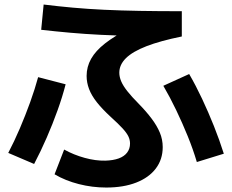

<svg xmlns="http://www.w3.org/2000/svg" viewBox="-20 -784 1040 861"><path d="M456.3 57Q394 57 333.7 41.6Q273.3 26.3 224.7 -2.4L267.7 -113.3Q311.3 -89.3 360 -76Q408.7 -62.6 452.4 -63.6Q487.7 -64.6 512.4 -73.6Q537.1 -82.6 550.1 -99.8Q563.1 -117 563.1 -140.3Q563.1 -157 555.7 -172.3Q548.4 -187.7 529.9 -208Q511.4 -228.3 476.7 -259.7Q438.4 -295 414.5 -325.2Q390.7 -355.3 379.5 -384.5Q368.4 -413.7 368.4 -443.4Q368.4 -484.4 388.5 -520.2Q408.7 -556.1 451.2 -589.4Q493.7 -622.7 560.1 -656.4L580.4 -623Q500.4 -624.4 430.4 -627.9Q360.4 -631.4 295.2 -637.2Q230 -643 164.7 -650.4L175.7 -763.7Q240.3 -755.7 306.7 -749.7Q373 -743.7 446.7 -740.2Q520.3 -736.7 606.2 -735.2Q692 -733.7 795.3 -733.7V-620.4Q699.3 -601 637 -576.9Q574.6 -552.7 544.8 -523.2Q515 -493.7 515 -458Q515 -439.3 523.6 -419Q532.3 -398.7 551.5 -374.5Q570.6 -350.3 602 -318.7Q636.3 -283.7 660.1 -251.8Q684 -220 696.8 -189.2Q709.7 -158.3 709.7 -124.3Q709.7 -69.3 678.7 -28.3Q647.7 12.6 590.7 34.8Q533.7 57 456.3 57ZM17 -98.3Q44 -149.7 69 -208.2Q94 -266.7 115.4 -326Q136.7 -385.3 151 -438L274.3 -406Q260 -350 238.1 -289.2Q216.3 -228.3 189.6 -167Q163 -105.7 133 -48.7ZM862.7 -57.4Q845.7 -114.7 821.7 -173.7Q797.7 -232.7 770 -290.4Q742.4 -348 712.4 -399.3L828.3 -452Q858 -401 886.1 -341.2Q914.3 -281.3 939.3 -218.7Q964.3 -156 983.7 -94.7Z"/></svg>

Font: M PLUS 2 Thin
Style: Regular
Weight: 100
Designer: Coji Morishita
Foundry: UNDERFOREST DESIGN
Version: Version 1.001